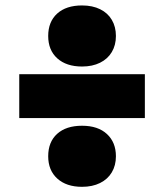

<svg xmlns="http://www.w3.org/2000/svg" viewBox="-20 -742 618 723"><path d="M161.5 -606.5Q161.5 -660 195.2 -690.8Q229 -721.5 289 -721.5Q328.5 -721.5 357.2 -707.2Q386 -693 401.2 -667Q416.5 -641 416.5 -606.5Q416.5 -572 401 -546Q385.5 -520 356.8 -505.8Q328 -491.5 289 -491.5Q230 -491.5 195.8 -522.2Q161.5 -553 161.5 -606.5ZM52.5 -297.5V-462.5H525.5V-297.5ZM161.5 -153.5Q161.5 -207.5 195.2 -238Q229 -268.5 289 -268.5Q349 -268.5 382.8 -237.2Q416.5 -206 416.5 -153.5Q416.5 -119 401 -93Q385.5 -67 356.8 -52.8Q328 -38.5 289 -38.5Q230 -38.5 195.8 -69.5Q161.5 -100.5 161.5 -153.5Z"/></svg>

Font: Encode Sans Semi Expanded Black
Style: Regular
Weight: 900
Width: 6
Designer: Multiple Designers
Foundry: Impallari Type
Version: Version 2.000